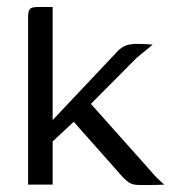

<svg xmlns="http://www.w3.org/2000/svg" viewBox="-20 -526 488 547"><path d="M60 0V-478Q60 -494 65 -500Q70 -506 87 -506H130V-184L316 -381Q326 -391 336.5 -395.5Q347 -400 366 -401Q381 -401 393 -400.5Q405 -400 415 -399Q412 -396 404 -389.5Q396 -383 386.5 -375.5Q377 -368 369 -361L239 -230L411 -37Q420 -26 429.5 -17Q439 -8 448 0Q429 1 411 1Q393 1 377 1Q360 1 351 -4Q342 -9 331 -20L190 -179L130 -123V0Z"/></svg>

Font: Genos
Style: Regular
Weight: 400
Designer: Robert E. Leuschke
Foundry: Robert E. Leuschke
Version: Version 1.010